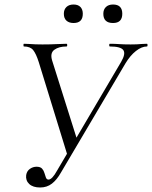

<svg xmlns="http://www.w3.org/2000/svg" viewBox="-20 -819 674 851"><path d="M158 12Q126 12 109.5 -3.5Q93 -19 96 -43Q99 -61 112.5 -70.5Q126 -80 142 -80Q159 -80 166.5 -71.5Q174 -63 177 -52Q180 -41 183.5 -32Q187 -23 195 -23Q203 -23 212.5 -33Q222 -43 233 -63L517 -545Q538 -581 526.5 -597Q515 -613 467 -613Q464 -613 464 -619Q464 -625 467 -625Q489 -625 508.5 -623.5Q528 -622 559 -622Q575 -622 586 -622.5Q597 -623 607 -624Q617 -625 631 -625Q634 -625 634 -619Q634 -613 631 -613Q608 -613 582.5 -593Q557 -573 536 -538L250 -54Q232 -22 210 -5Q188 12 158 12ZM281 -124 152 -543Q140 -581 127 -597Q114 -613 86 -613Q84 -613 84 -619Q84 -625 86 -625Q99 -625 111.5 -624Q124 -623 137.5 -622.5Q151 -622 168 -622Q206 -622 231 -623.5Q256 -625 275 -625Q278 -625 278 -619Q278 -613 275 -613Q241 -613 221 -598.5Q201 -584 211 -551L323 -196ZM306 -717Q286 -717 274.5 -727.5Q263 -738 263 -758Q263 -777 274.5 -788Q286 -799 306 -799Q326 -799 336.5 -788Q347 -777 347 -758Q347 -717 306 -717ZM481 -717Q438 -717 438 -758Q438 -777 449.5 -788Q461 -799 481 -799Q522 -799 522 -758Q522 -717 481 -717Z"/></svg>

Font: Cormorant
Style: Italic
Weight: 400
Italic angle: -10°
Designer: Christian Thalmann (Catharsis Fonts)
Foundry: Catharsis Fonts
Version: Version 4.000